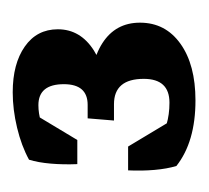

<svg xmlns="http://www.w3.org/2000/svg" viewBox="-33 -560 325 299"><g transform="rotate(-90 129.5 -410.5)"><path d="M122.6 -268.6Q58.1 -268.6 20.5 -298.3Q16.1 -313 14.4 -332.5Q12.7 -352.1 13.7 -373.5L57.1 -327.6Q82 -309.1 119.1 -309.1Q156.2 -309.1 156.2 -349.1Q156.2 -395.5 116.7 -395.5H91.3L94.7 -436.5L120.1 -434.1Q179.7 -434.1 211.7 -413.6Q243.7 -393.1 243.7 -355Q243.7 -315.4 210.9 -292Q178.2 -268.6 122.6 -268.6ZM91.8 -305.2 24.4 -317.4 13.7 -373.5H50.8ZM23.4 -452.6 30.8 -504.4 102.1 -521 61 -452.6ZM112.3 -405.8 94.7 -436.5H115.7Q147.9 -436.5 147.9 -473.6Q147.9 -513.2 115.2 -513.2Q89.8 -513.2 64 -497.6L23.4 -452.6Q22.5 -474.1 24.2 -493.9Q25.9 -513.7 30.3 -527.8Q51.8 -539.6 80.1 -546.4Q108.4 -553.2 135.3 -553.2Q179.7 -553.2 206.5 -534.4Q233.4 -515.6 233.4 -482.9Q233.4 -447.8 200.4 -426.8Q167.5 -405.8 112.3 -405.8Z"/></g></svg>

Font: Markazi Text
Style: Regular
Weight: 400
Designer: Borna Izadpanah (Arabic designer), Fiona Ross (Arabic design director) and Florian Runge (Latin designer)
Foundry: Borna Izadpanah and Florian Runge
Version: Version 1.000